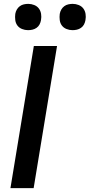

<svg xmlns="http://www.w3.org/2000/svg" viewBox="-20 -973 464 993"><path d="M34 0 155 -735H275L154 0ZM355 -817Q339 -817 324 -823Q309 -829 300 -841Q291 -853 289 -869Q287 -885 289 -901Q291 -913 297 -923.5Q303 -934 312.5 -941Q322 -948 333.5 -950.5Q345 -953 356 -953Q372 -953 387 -947Q402 -941 411 -929Q420 -917 422.5 -901Q425 -885 422 -869Q420 -857 414.5 -846.5Q409 -836 399 -829Q389 -822 377.5 -819.5Q366 -817 355 -817ZM125 -817Q109 -817 94 -823Q79 -829 70 -841Q61 -853 59 -869Q57 -885 59 -901Q61 -913 67 -923.5Q73 -934 82.5 -941Q92 -948 103.5 -950.5Q115 -953 126 -953Q142 -953 157 -947Q172 -941 181 -929Q190 -917 192.5 -901Q195 -885 192 -869Q190 -857 184.5 -846.5Q179 -836 169 -829Q159 -822 147.5 -819.5Q136 -817 125 -817Z"/></svg>

Font: Iosevka Aile
Style: Bold Italic
Weight: 700
Italic angle: -9°
Designer: Belleve Invis
Foundry: Belleve Invis
Version: Version 28.0.1; ttfautohint (v1.8.4)